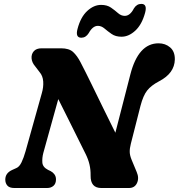

<svg xmlns="http://www.w3.org/2000/svg" viewBox="-20 -942 896 962"><path d="M197 -175.5Q190.5 -150.5 192.2 -127.5Q194 -104.5 220.5 -91L234 -84.5Q245.5 -78.5 253 -68Q260.5 -57.5 260.5 -43Q260.5 -22 248 -11Q235.5 0 216 0H52Q27.5 0 17 -12Q6.5 -24 6.5 -42Q6.5 -74.5 40 -90L62 -100Q77 -106 88 -129Q99 -152 108 -184L189.5 -475Q198.5 -505.5 196.5 -533.8Q194.5 -562 178.5 -580.5L156 -610Q140 -628.5 138.2 -649.5Q136.5 -670.5 149.2 -685.2Q162 -700 188.5 -700H286Q326 -700 346.2 -681.5Q366.5 -663 383.5 -630Q408.5 -582 438 -521.5Q467.5 -461 498.5 -397.5Q529.5 -334 558 -277L633 -568.5Q673 -725 774.5 -725Q808.5 -725 832.5 -704.5Q856.5 -684 856 -644Q854.5 -575 777.5 -535Q737.5 -514 717.5 -488.8Q697.5 -463.5 684 -412L635.5 -221.5Q629.5 -198 630 -180.2Q630.5 -162.5 640 -140L665 -80Q678 -50 666.5 -25Q655 0 626 0H487.5Q433 0 434 -62.5Q434.5 -91 428.5 -117.2Q422.5 -143.5 408.5 -171.5Q397 -194.5 376.2 -236.5Q355.5 -278.5 328.5 -332.5Q301.5 -386.5 272 -445.5ZM589 -758Q559 -758 539.2 -771.8Q519.5 -785.5 503.8 -799Q488 -812.5 470.5 -812.5Q444.5 -812.5 424.5 -776Q410 -753 387.5 -753Q356.5 -753 368.5 -797.5Q384 -856.5 417 -887Q450 -917.5 486.5 -917.5Q516.5 -917.5 536.2 -903.8Q556 -890 571.5 -876.2Q587 -862.5 605 -862.5Q632 -862.5 651 -900Q665 -922.5 688 -922.5Q719 -922.5 707 -878Q691 -819 658 -788.5Q625 -758 589 -758Z"/></svg>

Font: Fraunces 9pt S100
Style: Bold Italic
Weight: 700
Italic angle: -16°
Version: Version 1.000; ttfautohint (v1.8.3)